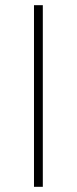

<svg xmlns="http://www.w3.org/2000/svg" viewBox="-20 -720 295 740"><path d="M111 0H145V-700H111Z"/></svg>

Font: Chess Sans ExtraLight
Style: Regular
Weight: 275
Designer: Wolf Bōese
Foundry: Wolf Bōese
Version: Version 7.223;Glyphs 3.3 (3306)